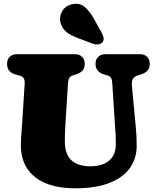

<svg xmlns="http://www.w3.org/2000/svg" viewBox="-20 -991 836 1031"><path d="M598 -309 583 -543Q582 -562.5 576 -572.5Q570 -582.5 557 -586L541 -590.5Q518 -597 505.5 -611Q493 -625 493 -648Q493 -671.5 507 -685.8Q521 -700 547 -700H730Q756 -700 770 -685.8Q784 -671.5 784 -648Q784 -625 771.5 -611.5Q759 -598 736 -591L720 -586Q702.5 -580.5 694.2 -568Q686 -555.5 688 -533L709 -310Q711.5 -284 712.8 -259Q714 -234 714 -207Q714 -141.5 678.5 -90.2Q643 -39 570 -9.5Q497 20 384 20Q291 20 225.8 -7Q160.5 -34 126.2 -85.8Q92 -137.5 92 -212Q92 -225.5 93.2 -247.5Q94.5 -269.5 96.2 -291.8Q98 -314 99 -329L112.5 -542Q113.5 -561.5 107 -571.5Q100.5 -581.5 82 -586L66 -590Q18 -602.5 18 -648Q18 -671.5 32 -685.8Q46 -700 72 -700H381Q407 -700 421 -685.8Q435 -671.5 435 -648Q435 -625 422.5 -611.5Q410 -598 387 -591L371 -586Q358.5 -582.5 352.2 -572.5Q346 -562.5 345 -543L331 -319Q329.5 -293 328.8 -271Q328 -249 328 -234Q328 -163 363.5 -130.5Q399 -98 464 -98Q509.5 -98 540.2 -112.2Q571 -126.5 586.5 -152.8Q602 -179 602 -215Q602 -249 600.5 -269.8Q599 -290.5 598 -309ZM485 -889 525.5 -816Q533 -802 536 -789Q539 -776 530.5 -764.5Q522.5 -754.5 507.5 -752.8Q492.5 -751 478 -756.5L398.5 -786.5Q356 -802.5 334.8 -821Q313.5 -839.5 305 -869Q297 -899.5 312.8 -928.8Q328.5 -958 363.5 -967.5Q405 -978 433.5 -954.8Q462 -931.5 485 -889Z"/></svg>

Font: Fraunces SuperSoft 9pt
Style: Regular
Weight: 900
Version: Version 1.000;[b76b70a41]